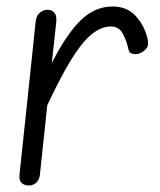

<svg xmlns="http://www.w3.org/2000/svg" viewBox="-20 -571 494 591"><path d="M68.5 0Q55 0 46.5 -8Q38 -16 40 -33L90 -506Q92 -523.5 103 -532.2Q114 -541 126.5 -541Q139 -541 147.2 -532Q155.5 -523 153 -502L139.5 -377Q184 -465 227.8 -508Q271.5 -551 327 -551Q370 -551 396.8 -522.8Q423.5 -494.5 434 -453Q438.5 -433 432.2 -424Q426 -415 414.5 -409Q402.5 -402.5 390.2 -405Q378 -407.5 376 -417Q370.5 -443.5 358.5 -466.5Q346.5 -489.5 321.5 -489.5Q291 -489.5 261 -464.5Q231 -439.5 198.2 -386Q165.5 -332.5 125.5 -247L103 -35Q102 -23 97 -15.2Q92 -7.5 84.5 -3.8Q77 0 68.5 0Z"/></svg>

Font: Edu SA Hand
Style: Regular
Weight: 400
Designer: Tina and Corey Anderson, Eben Sorkin, Mirko Velimirovic
Foundry: Google for Education
Version: Version 2.000